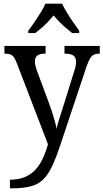

<svg xmlns="http://www.w3.org/2000/svg" viewBox="-20 -786 563 1045"><path d="M34 192Q81 192 114.5 178Q148 164 172 138.5Q196 113 212.5 77.5Q229 42 241 -1L72 -441Q64 -463 55.5 -474.5Q47 -486 36 -490Q25 -494 7 -494H4V-536H228V-494H225Q196 -494 183 -483.5Q170 -473 170 -452Q170 -442 172.5 -430.5Q175 -419 180 -404L244 -232Q254 -205 263 -177.5Q272 -150 278.5 -126Q285 -102 288 -85Q294 -113 304 -143.5Q314 -174 324 -206L385 -402Q390 -415 392 -427.5Q394 -440 394 -450Q394 -474 379 -484Q364 -494 334 -494H331V-536H523V-494H520Q503 -494 491 -488.5Q479 -483 469.5 -467Q460 -451 449 -418L309 1Q285 74 263 120Q241 166 214 192Q187 218 146 228.5Q105 239 43 239H34ZM134 -619Q149 -638 166.5 -664Q184 -690 201 -717Q218 -744 227 -766H318Q328 -744 344.5 -717Q361 -690 379 -664Q397 -638 411 -619V-606H373Q356 -619 338 -634.5Q320 -650 303 -667.5Q286 -685 272 -702Q258 -685 241.5 -667.5Q225 -650 207 -634.5Q189 -619 172 -606H134Z"/></svg>

Font: Noto Serif Khmer SemiCondensed
Style: Regular
Weight: 400
Width: 4
Designer: Danh Hong and the Monotype Design Team
Foundry: Monotype Imaging Inc.
Version: Version 2.004